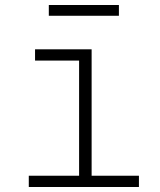

<svg xmlns="http://www.w3.org/2000/svg" viewBox="-20 -747 640 767"><path d="M95 0V-45H296V-505H120V-550H346V-45H535V0ZM175 -684V-727H455V-684Z"/></svg>

Font: JetBrains Mono NL Thin
Style: Regular
Weight: 100
Monospace: yes
Designer: Philipp Nurullin, Konstantin Bulenkov
Foundry: JetBrains
Version: Version 2.305; ttfautohint (v1.8.4.7-5d5b)